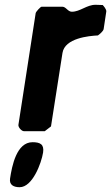

<svg xmlns="http://www.w3.org/2000/svg" viewBox="-20 -548 464 802"><path d="M22 198C18 225 38 234 62 234C116 234 153 133 160 89C165 55 148 46 116 46C49 46 30 145 22 198ZM280 -499C263 -499 256 -520 240 -520H154C149 -520 130 -499 129 -493L57 -27C55 -17 70 0 80 0H167L193 -20L241 -327C251 -389 351 -398 389 -400C395 -404 412 -418 413 -427L424 -500C425 -509 413 -523 409 -527C404 -527 383 -528 379 -528C342 -528 315 -499 280 -499Z"/></svg>

Font: Asimov Print
Style: CIt
Weight: 500
Designer: Google
Version: Version 2.000980: 2014